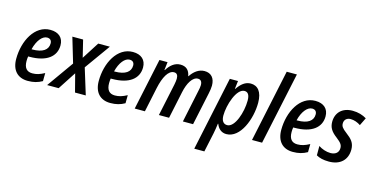

<svg xmlns="http://www.w3.org/2000/svg" viewBox="-92 -1235 3800 1948"><g transform="rotate(15 1808.0 -261.5)"><path d="M204 10C264 10 309 -2 355 -28L356 -113C307 -87 273 -76 229 -76C170 -76 141 -112 141 -182C141 -198 142 -215 145 -231H159C339 -231 433 -307 433 -424C433 -503 382 -550 294 -550C131 -550 34 -366 34 -176C34 -57 98 10 204 10ZM159 -310C182 -405 232 -466 282 -466C315 -466 331 -447 331 -417C331 -350 276 -310 167 -310Z M406 0H527L650 -189L699 0H812L728 -273L920 -541H798L683 -361L639 -541H526L604 -279Z M1071 10C1131 10 1176 -2 1222 -28L1223 -113C1174 -87 1140 -76 1096 -76C1037 -76 1008 -112 1008 -182C1008 -198 1009 -215 1012 -231H1026C1206 -231 1300 -307 1300 -424C1300 -503 1249 -550 1161 -550C998 -550 901 -366 901 -176C901 -57 965 10 1071 10ZM1026 -310C1049 -405 1099 -466 1149 -466C1182 -466 1198 -447 1198 -417C1198 -350 1143 -310 1034 -310Z M1326 0H1433L1488 -260C1513 -376 1557 -459 1617 -459C1647 -459 1660 -439 1660 -403C1660 -387 1657 -366 1652 -340L1580 0H1687L1747 -284C1768 -385 1813 -459 1868 -459C1898 -459 1913 -439 1913 -403C1913 -386 1909 -364 1903 -337L1832 0H1939L2012 -344C2018 -373 2023 -402 2023 -427C2023 -506 1983 -551 1913 -551C1852 -551 1803 -511 1768 -458H1765C1755 -518 1721 -551 1660 -551C1599 -551 1553 -510 1520 -456H1516L1526 -541H1441Z M2275 -80C2234 -80 2213 -112 2213 -165C2213 -274 2272 -461 2357 -461C2393 -461 2412 -433 2412 -374C2412 -252 2356 -80 2275 -80ZM2015 237H2121L2164 36C2170 5 2177 -34 2181 -70H2185C2202 -24 2236 10 2290 10C2437 10 2521 -210 2521 -380C2521 -497 2471 -550 2399 -550C2342 -550 2298 -513 2260 -457H2256L2266 -541H2180Z M2558 0H2664L2826 -760H2719Z M2988 10C3048 10 3093 -2 3139 -28L3140 -113C3091 -87 3057 -76 3013 -76C2954 -76 2925 -112 2925 -182C2925 -198 2926 -215 2929 -231H2943C3123 -231 3217 -307 3217 -424C3217 -503 3166 -550 3078 -550C2915 -550 2818 -366 2818 -176C2818 -57 2882 10 2988 10ZM2943 -310C2966 -405 3016 -466 3066 -466C3099 -466 3115 -447 3115 -417C3115 -350 3060 -310 2951 -310Z M3367 10C3484 10 3556 -56 3557 -165C3557 -237 3523 -272 3466 -315C3417 -352 3404 -371 3404 -401C3404 -440 3431 -464 3471 -464C3508 -464 3545 -450 3576 -429L3616 -511C3577 -535 3527 -551 3469 -551C3360 -551 3296 -485 3296 -389C3296 -328 3323 -289 3380 -246C3433 -205 3446 -185 3446 -152C3446 -104 3411 -78 3360 -78C3316 -78 3268 -95 3234 -118V-20C3266 -1 3309 10 3367 10Z"/></g></svg>

Font: Noto Sans Display SemiCondensed Medium
Style: Italic
Weight: 500
Width: 4
Italic angle: -12°
Designer: Monotype Design Team
Foundry: Monotype Imaging Inc.
Version: Version 1.900